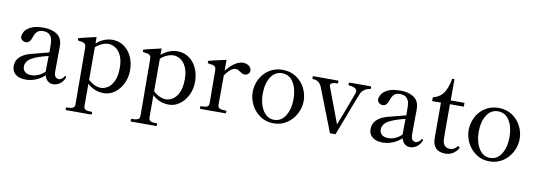

<svg xmlns="http://www.w3.org/2000/svg" viewBox="-65 -1120 4982 1786"><g transform="rotate(10 2425.5 -227.5)"><path d="M548 -76 547 -70Q533 -29 502 -8.5Q471 12 441 12Q408 12 387.5 -7Q367 -26 358 -58Q322 -23 274.5 -4.5Q227 14 180 14Q120 14 85 -14Q50 -42 50 -90Q50 -128 67.5 -155.5Q85 -183 123 -205Q146 -218 180 -228Q214 -238 265 -250Q283 -255 305.5 -260.5Q328 -266 355 -274V-317Q355 -368 350.5 -391.5Q346 -415 331 -433Q311 -459 262 -459Q229 -459 209.5 -441.5Q190 -424 177 -384Q160 -329 122 -329Q103 -329 87 -341.5Q71 -354 71 -375Q71 -394 85.5 -420.5Q100 -447 142.5 -469Q185 -491 264 -491Q314 -491 354.5 -475.5Q395 -460 414 -436Q430 -415 435.5 -392.5Q441 -370 441 -337Q441 -282 440 -245L439 -113Q439 -71 453 -57.5Q467 -44 482 -44Q495 -44 508.5 -52Q522 -60 533 -78Q536 -83 540 -83Q548 -83 548 -76ZM353 -93Q352 -99 352 -111L354 -240Q246 -214 195 -183Q144 -152 144 -102Q144 -74 164 -55Q184 -36 226 -36Q259 -36 292.5 -50.5Q326 -65 353 -93Z M1123 -240Q1123 -172 1095.5 -114.5Q1068 -57 1021 -22.5Q974 12 918 12Q829 12 763 -50V158Q763 185 779.5 193.5Q796 202 825 202H836Q844 202 844 215Q844 228 836 228H603Q595 228 595 215Q595 202 603 202H615Q644 202 661 193.5Q678 185 678 158L675 -376Q675 -397 666.5 -407.5Q658 -418 644 -421.5Q630 -425 604 -428Q595 -429 595 -444Q595 -451 601 -452Q614 -457 763 -491V-430Q832 -491 915 -491Q975 -491 1022.5 -458Q1070 -425 1096.5 -367.5Q1123 -310 1123 -240ZM1025 -247Q1025 -314 1004.5 -359Q984 -404 951.5 -425.5Q919 -447 883 -447Q855 -447 821.5 -432.5Q788 -418 763 -394V-88Q787 -63 820 -47.5Q853 -32 884 -32Q911 -32 943 -49.5Q975 -67 1000 -115Q1025 -163 1025 -247Z M1737 -240Q1737 -172 1709.5 -114.5Q1682 -57 1635 -22.5Q1588 12 1532 12Q1443 12 1377 -50V158Q1377 185 1393.5 193.5Q1410 202 1439 202H1450Q1458 202 1458 215Q1458 228 1450 228H1217Q1209 228 1209 215Q1209 202 1217 202H1229Q1258 202 1275 193.5Q1292 185 1292 158L1289 -376Q1289 -397 1280.5 -407.5Q1272 -418 1258 -421.5Q1244 -425 1218 -428Q1209 -429 1209 -444Q1209 -451 1215 -452Q1228 -457 1377 -491V-430Q1446 -491 1529 -491Q1589 -491 1636.5 -458Q1684 -425 1710.5 -367.5Q1737 -310 1737 -240ZM1639 -247Q1639 -314 1618.5 -359Q1598 -404 1565.5 -425.5Q1533 -447 1497 -447Q1469 -447 1435.5 -432.5Q1402 -418 1377 -394V-88Q1401 -63 1434 -47.5Q1467 -32 1498 -32Q1525 -32 1557 -49.5Q1589 -67 1614 -115Q1639 -163 1639 -247Z M2226 -431Q2226 -412 2212 -399Q2198 -386 2178 -386Q2161 -386 2135 -404Q2122 -413 2112 -418Q2102 -423 2090 -423Q2043 -423 1990 -345L1989 -69Q1989 -42 2006 -34Q2023 -26 2052 -26H2064Q2072 -26 2072 -13Q2072 0 2064 0H1831Q1824 0 1824 -13Q1824 -26 1831 -26H1843Q1872 -26 1888.5 -34Q1905 -42 1905 -69L1903 -378Q1903 -399 1894 -409.5Q1885 -420 1871.5 -423Q1858 -426 1831 -429Q1822 -430 1822 -445Q1822 -452 1827 -454Q1841 -459 1990 -492V-389Q2025 -434 2066.5 -463Q2108 -492 2148 -492Q2181 -492 2203.5 -474Q2226 -456 2226 -431Z M2281 -239Q2281 -303 2310 -361Q2339 -419 2394 -455Q2449 -491 2521 -491Q2594 -491 2649 -455Q2704 -419 2733.5 -361Q2763 -303 2763 -239Q2763 -178 2733.5 -119.5Q2704 -61 2648.5 -23.5Q2593 14 2521 14Q2449 14 2394.5 -23.5Q2340 -61 2310.5 -119.5Q2281 -178 2281 -239ZM2667 -239Q2667 -336 2628.5 -397.5Q2590 -459 2521 -459Q2454 -459 2415 -397.5Q2376 -336 2376 -239Q2376 -179 2393.5 -128.5Q2411 -78 2443.5 -48.5Q2476 -19 2521 -19Q2589 -19 2628 -82.5Q2667 -146 2667 -239Z M2895 -399Q2870 -455 2814 -455Q2806 -455 2806 -469Q2806 -476 2807.5 -479Q2809 -482 2814 -482H3043Q3050 -482 3050 -469Q3050 -455 3043 -455Q3017 -455 2997.5 -448.5Q2978 -442 2978 -426Q2978 -421 2979 -418Q2980 -415 2981 -412L3106 -79Q3145 -175 3226 -395Q3229 -404 3229 -411Q3229 -434 3204 -444.5Q3179 -455 3154 -455Q3147 -456 3147 -469Q3147 -482 3154 -482H3352Q3359 -482 3359 -469Q3359 -462 3357 -459Q3355 -456 3349 -455Q3325 -454 3301 -438Q3277 -422 3265 -395Q3251 -363 3108 14H3056Z M3919 -76 3918 -70Q3904 -29 3873 -8.5Q3842 12 3812 12Q3779 12 3758.5 -7Q3738 -26 3729 -58Q3693 -23 3645.5 -4.5Q3598 14 3551 14Q3491 14 3456 -14Q3421 -42 3421 -90Q3421 -128 3438.5 -155.5Q3456 -183 3494 -205Q3517 -218 3551 -228Q3585 -238 3636 -250Q3654 -255 3676.5 -260.5Q3699 -266 3726 -274V-317Q3726 -368 3721.5 -391.5Q3717 -415 3702 -433Q3682 -459 3633 -459Q3600 -459 3580.5 -441.5Q3561 -424 3548 -384Q3531 -329 3493 -329Q3474 -329 3458 -341.5Q3442 -354 3442 -375Q3442 -394 3456.5 -420.5Q3471 -447 3513.5 -469Q3556 -491 3635 -491Q3685 -491 3725.5 -475.5Q3766 -460 3785 -436Q3801 -415 3806.5 -392.5Q3812 -370 3812 -337Q3812 -282 3811 -245L3810 -113Q3810 -71 3824 -57.5Q3838 -44 3853 -44Q3866 -44 3879.5 -52Q3893 -60 3904 -78Q3907 -83 3911 -83Q3919 -83 3919 -76ZM3724 -93Q3723 -99 3723 -111L3725 -240Q3617 -214 3566 -183Q3515 -152 3515 -102Q3515 -74 3535 -55Q3555 -36 3597 -36Q3630 -36 3663.5 -50.5Q3697 -65 3724 -93Z M4023 -112V-446H3940V-482Q3981 -493 4008 -513.5Q4035 -534 4055 -574.5Q4075 -615 4088 -683H4109V-482H4239V-446H4108V-205L4109 -118Q4110 -78 4128.5 -57.5Q4147 -37 4175 -37Q4198 -37 4213 -44Q4228 -51 4243 -69Q4248 -75 4252 -75Q4257 -75 4261.5 -70Q4266 -65 4266 -60Q4266 -56 4264 -54Q4219 14 4144 14Q4085 14 4054 -17.5Q4023 -49 4023 -112Z M4321 -239Q4321 -303 4350 -361Q4379 -419 4434 -455Q4489 -491 4561 -491Q4634 -491 4689 -455Q4744 -419 4773.5 -361Q4803 -303 4803 -239Q4803 -178 4773.5 -119.5Q4744 -61 4688.5 -23.5Q4633 14 4561 14Q4489 14 4434.5 -23.5Q4380 -61 4350.5 -119.5Q4321 -178 4321 -239ZM4707 -239Q4707 -336 4668.5 -397.5Q4630 -459 4561 -459Q4494 -459 4455 -397.5Q4416 -336 4416 -239Q4416 -179 4433.5 -128.5Q4451 -78 4483.5 -48.5Q4516 -19 4561 -19Q4629 -19 4668 -82.5Q4707 -146 4707 -239Z"/></g></svg>

Font: Shippori Mincho Medium
Style: Regular
Weight: 500
Designer: FONTDASU
Foundry: FONTDASU / Google Inc. / but / Adobe
Version: Version 3.110; ttfautohint (v1.8.3)